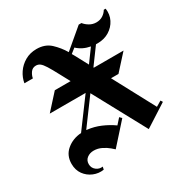

<svg xmlns="http://www.w3.org/2000/svg" viewBox="-161 -762 935 966"><g transform="rotate(-30 306.5 -279.0)"><path d="M168.3 69.2Q137.5 74.2 108.3 62.1Q79.2 50 60.8 24.6Q42.5 -0.8 42.5 -36.7Q42.5 -85.8 77.5 -115Q112.5 -144.2 161.7 -147.5L282.5 -310.8H74.2L155 -400H246.7L216.7 -455.8Q195 -496.7 181.7 -517.9Q168.3 -539.2 157.9 -547.1Q147.5 -555 134.2 -555Q114.2 -555 102.9 -539.2Q91.7 -523.3 89.2 -506.7H40Q45 -537.5 63.3 -564.6Q81.7 -591.7 111.2 -608.8Q140.8 -625.8 178.3 -625.8Q227.5 -625.8 258.8 -596.7Q290 -567.5 311.7 -530.8L424.2 -625.8H440Q450.8 -611.7 468.8 -601.2Q486.7 -590.8 507.5 -590.8Q529.2 -590.8 545.4 -601.2Q561.7 -611.7 570.8 -627.5H581.7Q586.7 -591.7 571.7 -562.1Q556.7 -532.5 527.5 -514.6Q498.3 -496.7 460.8 -496.7Q455 -496.7 450 -496.7L380.8 -402.5L381.7 -400H554.2L473.3 -310.8H430L558.3 -70.8L589.2 -89.2L596.7 -77.5L466.7 5.8L302.5 -297.5L191.7 -147.5Q193.3 -146.7 196.7 -146.7Q235 -142.5 271.2 -127.1Q307.5 -111.7 339.2 -89.2L367.5 -120.8L379.2 -109.2L271.7 10.8Q268.3 7.5 253.8 -5Q239.2 -17.5 217.5 -28.3Q195.8 -39.2 171.7 -39.2Q149.2 -39.2 132.9 -26.7Q116.7 -14.2 116.7 7.5Q116.7 30 133.8 43.3Q150.8 56.7 171.7 53.3ZM330 -497.5 368.3 -425.8 422.5 -500Q377.5 -508.3 347.5 -536.7L320 -515Q322.5 -510.8 325 -506.2Q327.5 -501.7 330 -497.5Z"/></g></svg>

Font: Manufacturing Consent
Style: Regular
Weight: 400
Version: Version 3.000; ttfautohint (v1.8.4.7-5d5b)